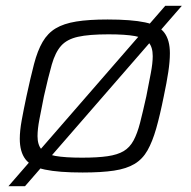

<svg xmlns="http://www.w3.org/2000/svg" viewBox="-20 -585 655 660"><path d="M9 55 548 -565H605L66 55ZM264 8Q182 8 134.5 -2Q87 -12 67.5 -37.5Q48 -63 48 -108Q48 -135 54.5 -171Q61 -207 71 -254Q85 -319 97 -365Q109 -411 126.5 -441Q144 -471 171.5 -487.5Q199 -504 242 -511Q285 -518 350 -518Q432 -518 479 -508Q526 -498 545 -472.5Q564 -447 564 -402Q564 -374 558.5 -337.5Q553 -301 543 -254Q530 -189 517 -143.5Q504 -98 487 -68Q470 -38 442.5 -21.5Q415 -5 372 1.5Q329 8 264 8ZM262 -43Q315 -43 349.5 -48Q384 -53 405 -65.5Q426 -78 439 -102Q452 -126 461.5 -163Q471 -200 483 -254Q492 -300 498.5 -334Q505 -368 505 -392Q505 -423 491 -439Q477 -455 444 -461Q411 -467 353 -467Q286 -467 248 -458.5Q210 -450 190 -427.5Q170 -405 158 -363Q146 -321 131 -254Q122 -209 115.5 -175Q109 -141 109 -117Q109 -87 123 -71Q137 -55 170 -49Q203 -43 262 -43Z"/></svg>

Font: Saira SemiExpanded Light
Style: Italic
Weight: 300
Width: 6
Italic angle: -12°
Designer: Hector Gatti with collaboration of the Omnibus-Type team
Foundry: Omnibus-Type
Version: Version 1.101